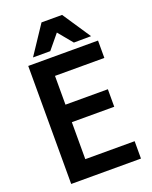

<svg xmlns="http://www.w3.org/2000/svg" viewBox="-194 -1145 1025 1298"><g transform="rotate(-20 319.0 -495.5)"><path d="M86 52H588V-73H233V-339H538V-465H233V-672H588V-797H86ZM430 -840 554 -841 419 -1043H271L136 -840H260L345 -943Z"/></g></svg>

Font: LINE Seed JP App_OTF Bold
Style: Regular
Weight: 700
Designer: LINE & Fontrix & Fontworks
Version: Version 1.009